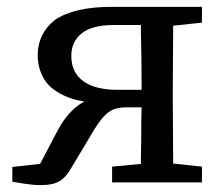

<svg xmlns="http://www.w3.org/2000/svg" viewBox="-20 -532 654 560"><path d="M393 -270V-284Q393 -360 391 -437Q391 -449 391 -459H312Q248 -459 218 -434.5Q188 -410 188 -369Q188 -321 222.5 -295.5Q257 -270 324 -270ZM484 -284V-228L485 -73Q485 -63 485 -55L569 -46V0H307V-46L391 -54V-73Q392 -112 392 -150.5Q392 -189 393 -219H351Q315 -219 297 -205Q277 -191 253 -151L189 -44Q173 -15 154 -4Q136 8 96 8Q71 8 16 -2V-36V-45L97 -54L149 -153Q181 -212 226 -236Q200 -240 179 -248Q129 -268 109.5 -300Q90 -332 90 -371Q90 -433 139 -473Q195 -512 305 -512H569V-466L485 -457Q485 -449 485 -439Z"/></svg>

Font: Early Summer Mincho Screen
Style: Regular
Weight: 400
Designer: GuiWonder
Version: Version 1.002